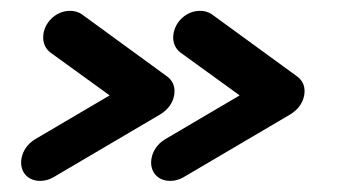

<svg xmlns="http://www.w3.org/2000/svg" viewBox="-20 -397 620 349"><path d="M52.7 -68.2C60.9 -68.2 68.5 -70 76.6 -74.5L271.3 -189.1C284.6 -197.3 294 -209.1 296.5 -223.6C297 -226.4 297.2 -229 297.2 -231.5C297.2 -242.5 292.7 -251.5 283.5 -258.2L128.9 -370.9C122.4 -375.5 114.5 -377.3 107.3 -377.3C83.5 -377.3 63.1 -359 59.1 -336.4C58.7 -333.8 58.5 -331.3 58.5 -328.9C58.5 -318.2 62.8 -308.5 71.2 -301.8L179.3 -223.6L43.3 -143.6C30.1 -135.5 21.5 -122.7 19.1 -109.1C18.6 -106.5 18.4 -103.9 18.4 -101.5C18.4 -81.9 32.5 -68.2 52.7 -68.2ZM289.1 -68.2C297.3 -68.2 304.9 -70 313 -74.5L507.7 -189.1C521 -197.3 530.3 -209.1 532.9 -223.6C533.4 -226.4 533.6 -229 533.6 -231.5C533.6 -242.5 529.1 -251.5 519.9 -258.2L365.2 -370.9C358.7 -375.5 350.9 -377.3 343.6 -377.3C319.8 -377.3 299.5 -359 295.5 -336.4C295 -333.8 294.8 -331.3 294.8 -328.9C294.8 -318.2 299.1 -308.5 307.6 -301.8L415.6 -223.6L279.7 -143.6C266.4 -135.5 257.8 -122.7 255.4 -109.1C255 -106.5 254.7 -103.9 254.7 -101.5C254.7 -81.9 268.9 -68.2 289.1 -68.2Z"/></svg>

Font: TudorRose
Style: BoldOblique
Weight: 500
Version: Version 001.000